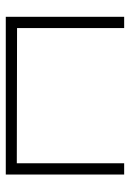

<svg xmlns="http://www.w3.org/2000/svg" viewBox="90 -550 460 681"><g transform="rotate(90 320.5 -210.0)"><path d="M80.1 -419.9Q80.1 -325.2 80.1 -40Q200.2 -40 559.6 -39.1Q559.6 -134.8 559.6 -419.9Q570.3 -419.9 599.6 -419.9Q599.6 -315.4 599.6 0Q460 0 40 0Q40 -105.5 40 -419.9Q49.8 -419.9 80.1 -419.9Z"/></g></svg>

Font: Cataluna 
Style: Lite
Weight: 400
Version: Version 1.0